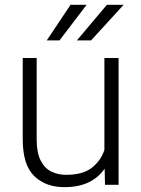

<svg xmlns="http://www.w3.org/2000/svg" viewBox="-20 -770 589 800"><path d="M417.5 0 416 -67.4Q391.6 -31.2 350.1 -10.7Q308.6 9.8 248 9.8Q170.4 9.8 122.6 -36.4Q74.7 -82.5 74.7 -190.4V-528.3H132.8V-189.5Q132.8 -133.3 149.4 -101.1Q166 -68.8 193.8 -55.2Q221.7 -41.5 254.9 -41.5Q324.7 -41.5 362.5 -71Q400.4 -100.6 415 -145.5V-528.3H474.1V0ZM300.3 -601.6 425.3 -750H495.1L359.4 -601.6ZM174.8 -601.6 273.9 -750H340.8L228 -601.6Z"/></svg>

Font: Vazirmatn RD UI FD ExtraLight
Style: Regular
Weight: 200
Designer: Saber Rastikerdar
Foundry: Saber Rastikerdar
Version: Version 33.003